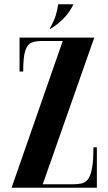

<svg xmlns="http://www.w3.org/2000/svg" viewBox="-20 -874 505 894"><path d="M215 -740Q248 -759 276.5 -788.5Q305 -818 322 -854H251Q247 -826 239 -800.5Q231 -775 211 -740ZM272 -683 34 0H431V-188H415Q415 -126 408.5 -91Q402 -56 390 -40Q378 -24 360.5 -20Q343 -16 320 -16H179L419 -699H71V-541H88Q88 -608 97.5 -637.5Q107 -667 126 -675Q145 -683 172 -683Z"/></svg>

Font: Emberly Black
Style: Regular
Weight: 900
Designer: Rajesh Rajput
Foundry: Rajesh Rajput
Version: Version 1.000